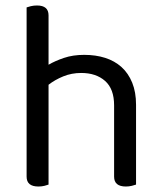

<svg xmlns="http://www.w3.org/2000/svg" viewBox="-20 -675 591 700"><path d="M157 -2Q152 0 142 2.5Q132 5 120 5Q77 5 77 -31V-648Q82 -650 92.5 -652.5Q103 -655 115 -655Q157 -655 157 -619V-439Q181 -453 213.5 -464Q246 -475 287 -475Q329 -475 363.5 -464Q398 -453 423 -430.5Q448 -408 462 -373.5Q476 -339 476 -293V-2Q471 0 460.5 2.5Q450 5 439 5Q396 5 396 -31V-291Q396 -351 363 -380Q330 -409 276 -409Q241 -409 210.5 -396.5Q180 -384 157 -366V-2Z"/></svg>

Font: Baloo Bhai 2
Style: Regular
Weight: 400
Designer: Supriya Tembe, Noopur Datye and Ek Type
Foundry: Ek Type
Version: Version 1.640;PS 1.000;hotconv 16.6.51;makeotf.lib2.5.65220;